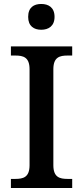

<svg xmlns="http://www.w3.org/2000/svg" viewBox="-20 -948 418 968"><path d="M188 -798C224 -798 255 -816 255 -863C255 -911 224 -928 188 -928C151 -928 122 -911 122 -863C122 -816 151 -798 188 -798ZM35 0H344V-46H321C281 -46 249 -54 249 -115V-599C249 -660 281 -668 321 -668H344V-714H35V-668H57C97 -668 129 -660 129 -599V-115C129 -54 97 -46 57 -46H35Z"/></svg>

Font: Noto Naskh Arabic UI Medium
Style: Regular
Weight: 500
Designer: Monotype Design Team, David Williams, Mohamad Dakak and Nizar Qandah
Foundry: Monotype Imaging Inc.
Version: Version 2.014